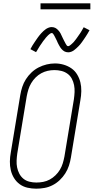

<svg xmlns="http://www.w3.org/2000/svg" viewBox="-20 -1128 564 1156"><path d="M198 8Q171 8 145 2Q119 -4 98.5 -19Q78 -34 64.5 -56Q51 -78 45 -103.5Q39 -129 39.5 -156Q40 -183 45 -210L102 -555Q106 -580 114 -604.5Q122 -629 136 -651Q150 -673 169.5 -691.5Q189 -710 212.5 -722Q236 -734 261 -740Q286 -746 311 -746Q338 -746 363.5 -738.5Q389 -731 410 -716.5Q431 -702 444.5 -679.5Q458 -657 464 -632Q470 -607 469.5 -579.5Q469 -552 464 -525L407 -180Q403 -155 395 -130.5Q387 -106 373 -84Q359 -62 339.5 -43.5Q320 -25 296.5 -13Q273 -1 248 3.5Q223 8 198 8ZM199 -29Q220 -29 240.5 -33Q261 -37 279.5 -47Q298 -57 314 -72.5Q330 -88 341 -106.5Q352 -125 358 -145Q364 -165 368 -186L425 -531Q428 -552 429 -573.5Q430 -595 426 -615.5Q422 -636 412.5 -654Q403 -672 386.5 -684Q370 -696 349.5 -701Q329 -706 308 -706Q287 -706 267 -701.5Q247 -697 228.5 -687Q210 -677 194.5 -661.5Q179 -646 168 -627.5Q157 -609 151 -589.5Q145 -570 141 -549L84 -204Q81 -183 80 -161.5Q79 -140 83 -120Q87 -100 96.5 -82Q106 -64 121.5 -51.5Q137 -39 157.5 -34Q178 -29 199 -29ZM391 -813Q384 -813 378.5 -814.5Q373 -816 368 -818.5Q363 -821 358.5 -825Q354 -829 350.5 -833Q347 -837 343.5 -842Q340 -847 337.5 -852Q335 -857 332 -862Q329 -867 327 -872Q325 -877 322.5 -882.5Q320 -888 317 -893.5Q314 -899 311.5 -904.5Q309 -910 306.5 -914Q304 -918 300.5 -923.5Q297 -929 292 -929Q287 -929 283.5 -926.5Q280 -924 276.5 -921.5Q273 -919 269.5 -915.5Q266 -912 261.5 -907Q257 -902 256 -901Q255 -900 253 -897Q251 -894 248.5 -891Q246 -888 243.5 -885Q241 -882 238.5 -878.5Q236 -875 233.5 -871Q231 -867 228 -863Q225 -859 222 -854.5Q219 -850 216 -845Q213 -840 210 -835Q207 -830 204 -825Q201 -820 197 -814L163 -832Q169 -844 175 -853.5Q181 -863 187 -872Q193 -881 198.5 -889Q204 -897 209 -904Q214 -911 219 -917Q224 -923 229 -928.5Q234 -934 242 -941.5Q250 -949 257 -953.5Q264 -958 273 -961.5Q282 -965 291 -965Q298 -965 303.5 -963.5Q309 -962 314 -959.5Q319 -957 323.5 -953Q328 -949 331.5 -945Q335 -941 338.5 -936.5Q342 -932 344.5 -927Q347 -922 349.5 -916.5Q352 -911 354.5 -906Q357 -901 359.5 -895.5Q362 -890 365 -884.5Q368 -879 370.5 -874Q373 -869 375.5 -864.5Q378 -860 381.5 -855Q385 -850 390 -850Q394 -850 398 -852.5Q402 -855 405 -857.5Q408 -860 412 -863.5Q416 -867 420.5 -871.5Q425 -876 426 -877.5Q427 -879 429 -881.5Q431 -884 433.5 -887Q436 -890 438.5 -893.5Q441 -897 443.5 -900.5Q446 -904 448.5 -907.5Q451 -911 454 -915.5Q457 -920 460 -924Q463 -928 466 -933Q469 -938 472 -943Q475 -948 478 -953.5Q481 -959 484 -964L519 -946Q513 -935 507 -925Q501 -915 495 -906Q489 -897 483.5 -889Q478 -881 473 -874Q468 -867 463 -861Q458 -855 453 -850Q448 -845 440 -837.5Q432 -830 425 -825Q418 -820 409 -816.5Q400 -813 391 -813ZM224 -1072V-1108H524V-1072Z"/></svg>

Font: Iosevka Curly Slab XLtObl
Style: Regular
Weight: 200
Italic angle: -9°
Monospace: yes
Designer: Belleve Invis
Foundry: Belleve Invis
Version: Version 11.1.0; ttfautohint (v1.8.3)